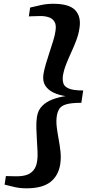

<svg xmlns="http://www.w3.org/2000/svg" viewBox="-20 -868 512 1042"><path d="M269 -847.5Q355.5 -847.5 388.2 -812.8Q421 -778 411.5 -716.5Q406.5 -682 393.8 -648.5Q381 -615 366 -582.5Q351 -550 338.8 -518.8Q326.5 -487.5 321.5 -457.5Q318.5 -434.5 323.8 -416.2Q329 -398 353.5 -387.5Q378 -377 431.5 -377L421.5 -310Q368 -310 340.8 -302.2Q313.5 -294.5 303 -278.8Q292.5 -263 288.5 -240Q284 -210.5 288 -178.5Q292 -146.5 298.2 -113.2Q304.5 -80 308.2 -46Q312 -12 307 22.5Q297.5 85 253.8 119.5Q210 154 123.5 154Q90 154 62 147.8Q34 141.5 5 134L12 87.5Q20 87.5 32.2 88Q44.5 88.5 56.5 88.5Q68.5 88.5 76 88.5Q100.5 88.5 122.5 82Q144.5 75.5 160.5 57.5Q176.5 39.5 181.5 7Q185 -14.5 183.8 -44.8Q182.5 -75 180.2 -108.8Q178 -142.5 177.2 -175Q176.5 -207.5 180.5 -233.5Q186 -270 208.8 -293Q231.5 -316 265.2 -328.5Q299 -341 336 -346.5Q300.5 -351.5 271 -365.2Q241.5 -379 226 -403Q210.5 -427 215.5 -463.5Q219.5 -489 228.8 -520.5Q238 -552 249 -585Q260 -618 269 -647.5Q278 -677 281 -699Q286.5 -732.5 275.8 -750Q265 -767.5 245 -774.2Q225 -781 200.5 -781Q192.5 -781 180.2 -780.5Q168 -780 156.2 -779.8Q144.5 -779.5 136.5 -779L143.5 -827Q174 -834.5 204.8 -841Q235.5 -847.5 269 -847.5Z"/></svg>

Font: Merriweather 48pt
Style: Bold Italic
Weight: 700
Italic angle: -7.8°
Version: Version 2.101